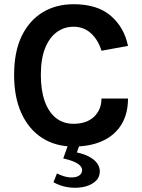

<svg xmlns="http://www.w3.org/2000/svg" viewBox="-20 -682 674 912"><path d="M329 14Q243.5 14 180.2 -26.8Q117 -67.5 82 -143.5Q47 -219.5 47 -326Q47 -436.5 83.2 -511Q119.5 -585.5 183.2 -623.8Q247 -662 329 -662Q442.5 -662 506.2 -607Q570 -552 588 -464L462 -441Q446.5 -492 412.5 -523.5Q378.5 -555 329 -555Q285.5 -555 250.2 -529.8Q215 -504.5 194.5 -453.8Q174 -403 174 -326Q174 -254 192.2 -202Q210.5 -150 245.2 -122Q280 -94 329 -94Q392 -94 427 -127.8Q462 -161.5 462 -214H588Q588 -141.5 556.8 -90.5Q525.5 -39.5 467.5 -12.8Q409.5 14 329 14ZM234 183.5 250.5 142Q284.5 158.5 310.8 160.5Q337 162.5 352.8 153.8Q368.5 145 370 129Q371 115 360 104.2Q349 93.5 328.5 85Q308 76.5 280.5 70.5L319.5 -39.5L371.5 -32L336 67.5L320.5 37.5Q369 45 399 60Q429 75 442.2 94.8Q455.5 114.5 454 136Q452 165 429.2 182.8Q406.5 200.5 372.5 206.8Q338.5 213 301.8 207.2Q265 201.5 234 183.5Z"/></svg>

Font: Karla ExtraLight
Style: Bold
Weight: 700
Version: Version 2.001